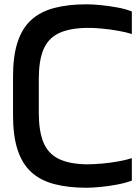

<svg xmlns="http://www.w3.org/2000/svg" viewBox="-20 -873 659 904"><path d="M162.7 -340.7Q162.7 -256.7 184 -203.8Q205.3 -151 254.8 -125.8Q304.3 -100.7 388.7 -99.3Q419.3 -99.3 459.7 -102.8Q500 -106.3 538.2 -113.3Q576.3 -120.3 600.7 -128.3V-22.7Q571.7 -11.7 532.7 -4.2Q493.7 3.3 455.2 7Q416.7 10.7 388.7 11Q301 11 235.7 -6.2Q170.3 -23.3 127.3 -62.7Q84.3 -102 62.8 -167.7Q41.3 -233.3 41.3 -330V-512.3Q41.3 -609.3 62.8 -674.8Q84.3 -740.3 127.3 -779.3Q170.3 -818.3 235.7 -835.5Q301 -852.7 388.7 -852.7Q416.7 -852.7 455.2 -848.8Q493.7 -845 532.7 -837.8Q571.7 -830.7 600.7 -819V-712.7Q576.3 -721 538.2 -727.8Q500 -734.7 459.7 -738.5Q419.3 -742.3 388.7 -741.7Q304.3 -740.3 254.8 -715.5Q205.3 -690.7 184 -638.7Q162.7 -586.7 162.7 -501.7Z"/></svg>

Font: Matangi Light
Style: Regular
Weight: 300
Designer: Prashant Pant
Foundry: The Graphic Ant
Version: Version 3.002